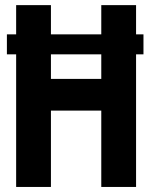

<svg xmlns="http://www.w3.org/2000/svg" viewBox="-20 -740 602 760"><path d="M518.6 -604H547.9V-524.9H518.6V0H380.9V-302.2H181.6V0H43.9V-524.9H7.3V-604H43.9V-719.7H181.6V-604H380.9V-719.7H518.6ZM181.6 -427.7H380.9V-524.9H181.6Z"/></svg>

Font: Reddit Mono
Style: Bold
Weight: 700
Designer: Stephen Hutchings
Foundry: Reddit
Version: Version 1.009